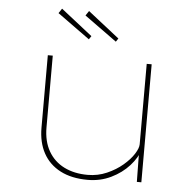

<svg xmlns="http://www.w3.org/2000/svg" viewBox="-53 -789 851 851"><g transform="rotate(5 372.5 -363.0)"><path d="M368 10Q296 10 246 -16Q196 -42 170 -89.5Q144 -137 144 -203V-525H166V-206Q166 -144 191 -100.5Q216 -57 261 -34.5Q306 -12 366 -12Q411 -12 451 -29.5Q491 -47 521 -72.5Q551 -98 567.5 -124Q584 -150 584 -167V-525H606V0H586L584 -143L596 -147Q584 -108 551.5 -72Q519 -36 471.5 -13Q424 10 368 10ZM439 -611 295 -715 309 -736 449 -626ZM319 -611 175 -715 189 -736 329 -626Z"/></g></svg>

Font: Lexend Giga Thin
Style: Regular
Weight: 250
Version: Version 1.007